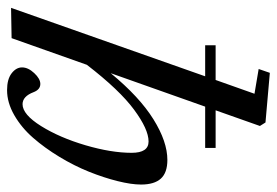

<svg xmlns="http://www.w3.org/2000/svg" viewBox="-139 -626 776 538"><g transform="rotate(90 249.0 -357.0)"><path d="M2 0 193.8 -543.9H106.9V-573.2H204.1L242.7 -682.1L173.3 -693.8L184.1 -725.1L323.2 -712.9L333 -697.3L289.1 -573.2H394.5V-543.9H278.8L185.1 -279.3Q251.5 -359.9 314.2 -398.9Q377 -438 428.2 -438Q463.9 -438 480.5 -419.7Q497.1 -401.4 497.1 -364.3Q497.1 -336.9 487.5 -298.6Q478 -260.3 461.2 -218.3Q444.3 -176.3 419.4 -135.3Q394.5 -94.2 366.2 -61.8Q337.9 -29.3 302.7 -9Q267.6 11.2 232.4 11.2Q202.1 11.2 185.5 -1.5Q168.9 -14.2 168.9 -30.8Q168.9 -47.9 184.8 -64.9Q200.7 -82 215.3 -82Q231 -82 238.3 -63Q250 -32.2 272 -32.2Q300.8 -32.2 333.3 -84.2Q365.7 -136.2 387 -208.5Q408.2 -280.8 408.2 -337.9Q408.2 -385.3 376.5 -385.3Q342.3 -385.3 287.4 -344.7Q232.4 -304.2 161.6 -212.4L86.9 -1.5Z"/></g></svg>

Font: Elstob 14pt Medium
Style: Italic
Weight: 500
Italic angle: -20°
Designer: Peter S. Baker
Version: Version 1.015